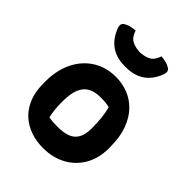

<svg xmlns="http://www.w3.org/2000/svg" viewBox="-231 -930 1062 1062"><g transform="rotate(45 300.0 -399.0)"><path d="M304 -552Q354 -552 399 -534.5Q444 -517 479 -480.5Q514 -444 534.5 -388.5Q555 -333 555 -256V-242Q555 -167 522 -109.5Q489 -52 430.5 -20Q372 12 295 12Q244 12 199 -3.5Q154 -19 119.5 -50Q85 -81 65 -129.5Q45 -178 45 -244V-258Q45 -346 77.5 -412Q110 -478 168.5 -515Q227 -552 304 -552ZM323 -412Q278 -412 248.5 -395.5Q219 -379 204.5 -342.5Q190 -306 190 -246V-239Q190 -208 193 -182Q196 -156 201 -134Q216 -130 232 -129Q248 -128 272 -128Q319 -128 349.5 -140.5Q380 -153 395 -181Q410 -209 410 -254V-261Q410 -303 406 -338Q402 -373 394 -404Q381 -409 364.5 -410.5Q348 -412 323 -412ZM300 -741Q337 -743 362.5 -756.5Q388 -770 401 -810Q420 -809 438 -804.5Q456 -800 472 -790Q481 -784 483 -773.5Q485 -763 481 -752Q467 -712 442.5 -684Q418 -656 383.5 -642Q349 -628 304 -628H296Q252 -628 217.5 -642Q183 -656 158.5 -684Q134 -712 119 -752Q115 -763 117 -773.5Q119 -784 128 -790Q144 -800 162 -804.5Q180 -809 199 -810Q212 -770 237.5 -756.5Q263 -743 300 -741Z"/></g></svg>

Font: Recursive Casual ExtraBold
Style: Regular
Weight: 800
Version: Version 1.047